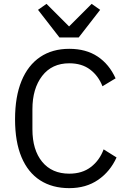

<svg xmlns="http://www.w3.org/2000/svg" viewBox="-20 -963 661 995"><path d="M339 12Q251 12 188 -28.5Q125 -69 91.5 -148.5Q58 -228 58 -345Q58 -462 91.5 -543.5Q125 -625 188 -667.5Q251 -710 339 -710Q426 -710 486 -670Q546 -630 579 -557L511 -516Q490 -570 447 -602.5Q404 -635 339 -635Q249 -635 198.5 -569.5Q148 -504 148 -397V-293Q148 -186 198.5 -124.5Q249 -63 339 -63Q406 -63 451 -97.5Q496 -132 517 -189L584 -147Q551 -74 488.5 -31Q426 12 339 12ZM388 -769H288L177 -912L221 -943L338 -826L455 -943L499 -912Z"/></svg>

Font: IBM Plex Sans Var
Style: Regular
Weight: 400
Designer: Mike Abbink, Paul van der Laan, Pieter van Rosmalen
Foundry: Bold Monday
Version: Version 3.000